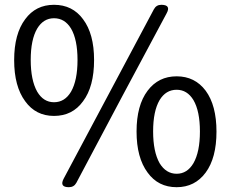

<svg xmlns="http://www.w3.org/2000/svg" viewBox="-20 -767 961 800"><path d="M267 13Q227 13 245 -22L621 -728Q631 -747 652 -747Q694 -747 674 -711L490 -367L298 -5Q288 13 267 13ZM716 13Q639 13 595 -48Q549 -110 549 -219Q549 -328 595 -389Q640 -449 716 -449Q792 -449 837 -389Q882 -328 882 -218.5Q882 -109 837 -48Q792 13 716 13ZM716 -43Q760 -43 786 -87Q813 -134 813 -219Q813 -304 786 -350Q760 -393 716 -393Q671 -393 645 -350Q618 -304 618 -219.5Q618 -135 645 -87Q672 -43 716 -43ZM205 -284Q129 -284 85 -345Q39 -407 39 -516.5Q39 -626 85 -687Q129 -747 205 -747Q282 -747 326 -687Q372 -626 372 -517Q372 -406 326 -345Q282 -284 205 -284ZM205 -341Q250 -341 276 -385Q303 -432 303 -517Q303 -602 276 -648Q250 -691 205 -691Q161 -691 135 -648Q108 -602 108 -517.5Q108 -433 135 -385Q161 -341 205 -341Z"/></svg>

Font: GenSenRounded TW R
Style: Regular
Weight: 400
Version: Version 1.501;PS 1;hotconv 16.6.51;makeotf.lib2.5.65220